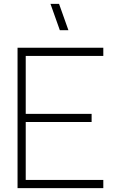

<svg xmlns="http://www.w3.org/2000/svg" viewBox="-20 -965 600 985"><path d="M331 -810 283 -945H239L287 -810ZM510 0V-42H112V-339H450V-381H112V-678H510V-720H70V0Z"/></svg>

Font: Vela Sans ExtLt
Style: Regular
Weight: 200
Designer: Principal design: Mikhail Sharanda - project Manrope.
Design modification: Ravid Balaliev
Foundry: Mikhail Sharanda
Version: Version 1.001